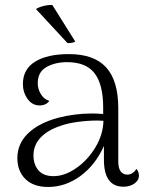

<svg xmlns="http://www.w3.org/2000/svg" viewBox="-20 -732 583 763"><path d="M532 -34Q532 -15 514 -2.5Q496 10 471 10Q393 10 393 -97V-152Q359 -76 299.5 -32.5Q240 11 171 11Q113 11 81 -20.5Q49 -52 49 -104Q49 -161 91.5 -202Q134 -243 211 -264Q277 -281 347 -281Q362 -281 390 -279V-305Q390 -396 356 -440.5Q322 -485 247 -485Q199 -485 164.5 -465.5Q130 -446 130 -401Q130 -379 142 -358.5Q154 -338 176 -331Q163 -313 137 -313Q108 -313 89.5 -339Q71 -365 71 -398Q71 -457 119.5 -487Q168 -517 254 -517Q354 -517 402 -464Q450 -411 450 -302V-91Q450 -38 487 -38Q496 -38 506 -44Q516 -50 522 -61Q532 -50 532 -34ZM391 -252 367 -253Q329 -253 288.5 -247.5Q248 -242 221 -232Q169 -215 141 -185Q113 -155 113 -114Q113 -79 132.5 -55.5Q152 -32 193 -32Q237 -32 283 -64Q329 -96 359.5 -147Q390 -198 391 -252ZM188 -712 279 -567Q276 -564 266 -562Q256 -560 248 -561L123 -696Q133 -703 152.5 -708Q172 -713 188 -712Z"/></svg>

Font: Arima Madurai Light
Style: Regular
Weight: 300
Designer: Joana Correia and Natanael Gama
Foundry: NDISCOVER
Version: Version 1.019